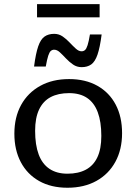

<svg xmlns="http://www.w3.org/2000/svg" viewBox="-20 -872 642 902"><path d="M297 -56Q348 -56 383.5 -75Q419 -94 437.5 -133.2Q456 -172.5 456 -233.5Q456 -300 439.2 -344.8Q422.5 -389.5 389 -412Q355.5 -434.5 304.5 -434.5Q253.5 -434.5 218 -415.8Q182.5 -397 163.8 -357.8Q145 -318.5 145 -257.5Q145 -191 161.8 -146.2Q178.5 -101.5 212.5 -78.8Q246.5 -56 297 -56ZM297 10Q220 10 164 -21.5Q108 -53 77.8 -110.2Q47.5 -167.5 47.5 -244Q47.5 -321.5 79.2 -379Q111 -436.5 168.8 -468.5Q226.5 -500.5 304.5 -500.5Q381.5 -500.5 437.5 -469Q493.5 -437.5 523.5 -380.5Q553.5 -323.5 553.5 -246.5Q553.5 -169.5 522 -111.8Q490.5 -54 432.8 -22Q375 10 297 10ZM457.5 -710Q449.5 -648.5 438 -615.2Q426.5 -582 408.5 -569.2Q390.5 -556.5 363.5 -556.5Q341 -556.5 323.2 -568.8Q305.5 -581 290.2 -597.2Q275 -613.5 261.5 -626Q248 -638.5 234.5 -638.5Q225.5 -638.5 218.8 -632.8Q212 -627 206.5 -610Q201 -593 195 -559.5H140Q148 -621 159.5 -654.2Q171 -687.5 189.2 -700.2Q207.5 -713 234.5 -713Q256.5 -713 274.2 -700.8Q292 -688.5 307.2 -672.2Q322.5 -656 336.2 -643.5Q350 -631 363 -631Q372.5 -631 379.2 -636.8Q386 -642.5 391.5 -659.8Q397 -677 402.5 -710ZM154 -790.5V-852.5H448V-790.5Z"/></svg>

Font: Newsreader 9pt
Style: Regular
Weight: 400
Designer: Hugues Gentile
Foundry: Production Type
Version: Version 1.003